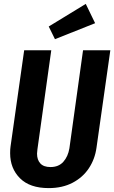

<svg xmlns="http://www.w3.org/2000/svg" viewBox="-20 -950 586 985"><path d="M475 -192Q467 -134 436 -87Q405 -40 352.5 -12.5Q300 15 230 15Q133 15 82.5 -35.5Q32 -86 32 -164Q32 -186 34 -198L104 -692H243L172 -184Q170 -168 170 -162Q170 -130 187 -111.5Q204 -93 239 -93Q281 -93 305 -120Q329 -147 336 -189L406 -692H546ZM420 -930 468 -831 262 -749 230 -814Z"/></svg>

Font: Fira Sans Extra Condensed SemiBold
Style: Italic
Weight: 600
Width: 3
Italic angle: -8°
Designer: Carrois Corporate & Edenspiekermann AG
Foundry: Carrois Corporate GbR & Edenspiekermann AG
Version: Version 4.203